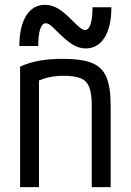

<svg xmlns="http://www.w3.org/2000/svg" viewBox="-20 -773 540 793"><path d="M63 -498Q101 -515 144 -522.5Q187 -530 241 -530Q317 -530 359.5 -513Q402 -496 419.5 -454.5Q437 -413 437 -340V0H359V-336Q359 -385 349 -412Q339 -439 313.5 -449.5Q288 -460 242 -460Q219 -460 199 -457Q179 -454 159 -447.5Q139 -441 115 -428L141 -478V0H63ZM334 -573Q306 -573 280 -589Q254 -605 217 -642Q198 -662 187.5 -669.5Q177 -677 169 -677Q154 -677 146 -653Q138 -629 138 -583H60Q60 -663 88 -708Q116 -753 166 -753Q194 -753 220 -737.5Q246 -722 283 -684Q302 -665 312.5 -657Q323 -649 331 -649Q346 -649 354 -673Q362 -697 362 -743H440Q440 -663 412 -618Q384 -573 334 -573Z"/></svg>

Font: M PLUS Code Latin
Style: Regular
Weight: 400
Designer: Coji Morishita
Foundry: UNDERFOREST DESIGN
Version: Version 1.002; ttfautohint (v1.8.3)